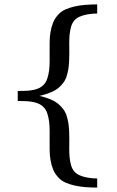

<svg xmlns="http://www.w3.org/2000/svg" viewBox="-20 -724 528 867"><path d="M418.9 123Q392.6 123 366.7 121.1Q340.8 119.1 317.9 114Q294.9 108.9 276.1 100.6Q257.3 92.3 245.1 79.1Q228 61.5 219.7 40.8Q211.4 20 207.8 -2.9Q204.1 -25.9 204.1 -49.8V-135.7Q204.1 -155.8 201.7 -175.3Q199.2 -194.8 193.4 -212.4Q187.5 -230 175.8 -241.2Q167 -250 155.8 -255.1Q144.5 -260.3 130.6 -263.2Q116.7 -266.1 99.4 -267.1Q82 -268.1 60.1 -268.1V-313Q82 -313 99.4 -314Q116.7 -314.9 130.6 -317.9Q144.5 -320.8 155.8 -325.9Q167 -331.1 175.8 -339.8Q187.5 -351.1 193.4 -368.7Q199.2 -386.2 201.7 -405.8Q204.1 -425.3 204.1 -445.3V-530.8Q204.1 -555.2 207.8 -577.9Q211.4 -600.6 219.7 -621.6Q228 -642.6 245.1 -660.2Q257.3 -673.3 276.1 -681.6Q294.9 -689.9 317.9 -695.1Q340.8 -700.2 366.7 -702.1Q392.6 -704.1 418.9 -704.1V-663.1Q412.6 -663.1 399.4 -662.1Q386.2 -661.1 370.8 -658.2Q355.5 -655.3 340.8 -649.2Q326.2 -643.1 316.9 -632.8Q306.6 -621.6 301.5 -605Q296.4 -588.4 294.4 -568.6Q292.5 -548.8 292.7 -527.3Q293 -505.9 293 -484.9Q293 -467.8 292.2 -449Q291.5 -430.2 288.6 -411.9Q285.6 -393.6 280 -377.2Q274.4 -360.8 264.2 -348.1Q244.1 -322.3 216.6 -310.1Q189 -297.9 158.2 -291Q189 -284.2 216.6 -271.5Q244.1 -258.8 264.2 -232.9Q274.4 -220.2 280 -203.9Q285.6 -187.5 288.6 -169.2Q291.5 -150.9 292.2 -132.1Q293 -113.3 293 -96.2Q293 -75.2 292.7 -53.7Q292.5 -32.2 294.4 -12.5Q296.4 7.3 301.5 23.9Q306.6 40.5 316.9 51.8Q326.2 62 340.8 68.1Q355.5 74.2 370.8 77.1Q386.2 80.1 399.4 81.1Q412.6 82 418.9 82Z"/></svg>

Font: Charis SIL Afr
Style: Regular
Weight: 400
Foundry: SIL International
Version: Version 5.000